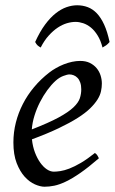

<svg xmlns="http://www.w3.org/2000/svg" viewBox="-20 -688 436 728"><path d="M190.9 -381.8Q174.8 -367.2 159.4 -346.2Q144 -325.2 131.6 -300.8Q119.1 -276.4 110.8 -249.8Q102.5 -223.1 100.6 -197.3Q164.6 -222.2 201.9 -242.4Q239.3 -262.7 258.3 -280.8Q277.3 -298.8 282.7 -315.4Q288.1 -332 288.1 -349.1Q288.1 -364.3 284.2 -375.2Q280.3 -386.2 273.9 -392.8Q267.6 -399.4 259.5 -402.6Q251.5 -405.8 243.2 -405.8Q235.4 -405.8 220.2 -400.1Q205.1 -394.5 190.9 -381.8ZM366.2 -371.1Q366.2 -357.4 363 -342.3Q359.9 -327.1 349.9 -311Q339.8 -294.9 322 -277.3Q304.2 -259.8 274.7 -241Q245.1 -222.2 202.6 -201.9Q160.2 -181.6 101.1 -159.7Q104 -132.3 112.5 -109.9Q121.1 -87.4 132.6 -71.3Q144 -55.2 157.5 -46.1Q170.9 -37.1 184.1 -37.1Q194.3 -37.1 209 -39.3Q223.6 -41.5 242.9 -48.8Q262.2 -56.2 286.4 -70.3Q310.5 -84.5 339.8 -107.9Q345.2 -105 349.4 -98.4Q353.5 -91.8 355 -87.9Q314.9 -53.2 284.2 -32Q253.4 -10.7 229.2 0.7Q205.1 12.2 185.8 16.1Q166.5 20 148.9 20Q132.8 20 112.3 11Q91.8 2 73.7 -17.8Q55.7 -37.6 43.2 -69.6Q30.8 -101.6 30.8 -147.9Q30.8 -186 40 -222.9Q49.3 -259.8 66.7 -293.7Q84 -327.6 109.4 -357.9Q134.8 -388.2 167 -413.1Q178.2 -421.9 192.4 -429.9Q206.5 -438 221.9 -444.1Q237.3 -450.2 253.2 -453.6Q269 -457 284.2 -457Q305.2 -457 320.6 -449.5Q335.9 -441.9 346.2 -429.7Q356.4 -417.5 361.3 -402.1Q366.2 -386.7 366.2 -371.1ZM113.3 -528.8Q131.3 -568.4 151.1 -595Q170.9 -621.6 191.4 -637.7Q211.9 -653.8 232.4 -660.9Q252.9 -668 272.5 -668Q293.9 -668 312.7 -660.9Q331.5 -653.8 347.2 -637.5Q362.8 -621.1 375 -594.5Q387.2 -567.9 395.5 -528.8Q388.7 -520.5 382.3 -516.1Q376 -511.7 368.7 -507.8Q361.8 -534.7 350.3 -553.2Q338.9 -571.8 325 -583.3Q311 -594.7 295.7 -599.9Q280.3 -605 266.6 -605Q251 -605 233.6 -599.9Q216.3 -594.7 199 -583.3Q181.6 -571.8 164.8 -553.2Q147.9 -534.7 134.3 -507.8Q127.4 -511.7 122.8 -515.6Q118.2 -519.5 113.3 -528.8Z"/></svg>

Font: Gentium
Style: Italic
Weight: 400
Italic angle: -7°
Designer: J. Victor Gaultney
Version: Version 1.02; 2005; OFL release